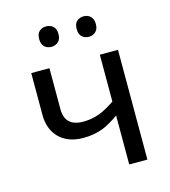

<svg xmlns="http://www.w3.org/2000/svg" viewBox="-109 -819 802 906"><g transform="rotate(-15 292.0 -365.5)"><path d="M164.1 -536.1V-335.9Q164.1 -251 253.9 -251Q275.9 -251 295.4 -254.6Q314.9 -258.3 333.5 -265.1Q352.1 -272 370.8 -282.7Q389.6 -293.5 410.2 -307.1V-536.1H499V0H410.2V-238.8Q388.7 -224.1 369.1 -212.4Q349.6 -200.7 328.9 -192.9Q308.1 -185.1 285.2 -180.9Q262.2 -176.8 233.9 -176.8Q195.8 -176.8 166 -188.2Q136.2 -199.7 116.2 -220.2Q96.2 -240.7 85.7 -268.8Q75.2 -296.9 75.2 -330.1V-536.1ZM152.8 -681.2Q152.8 -707.5 166.5 -719.2Q180.2 -731 199.7 -731Q218.8 -731 232.9 -719Q247.1 -707 247.1 -681.2Q247.1 -655.3 232.9 -643.1Q218.8 -630.9 199.7 -630.9Q180.2 -630.9 166.5 -643.1Q152.8 -655.3 152.8 -681.2ZM335.9 -681.2Q335.9 -707.5 349.6 -719.2Q363.3 -731 382.8 -731Q392.1 -731 400.6 -728Q409.2 -725.1 415.5 -719Q421.9 -712.9 425.8 -703.6Q429.7 -694.3 429.7 -681.2Q429.7 -655.3 415.5 -643.1Q401.4 -630.9 382.8 -630.9Q363.3 -630.9 349.6 -643.1Q335.9 -655.3 335.9 -681.2Z"/></g></svg>

Font: WenQuanYi Micro Hei
Style: Regular
Weight: 400
Foundry: Ascender Corporation
Version: Version 0.2.0-beta